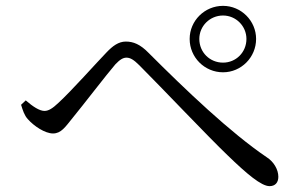

<svg xmlns="http://www.w3.org/2000/svg" viewBox="-20 -705 1040 656"><path d="M628 -572C628 -509 679 -458 742 -458C804 -458 855 -509 855 -572C855 -634 804 -685 742 -685C679 -685 628 -634 628 -572ZM661 -572C661 -616 697 -652 742 -652C786 -652 822 -616 822 -572C822 -526 786 -491 742 -491C697 -491 661 -526 661 -572ZM52 -347C58 -328 63 -311 75 -298C96 -274 134 -249 161 -249C189 -249 203 -271 228 -302C265 -347 343 -449 374 -485C390 -502 401 -508 412 -508C425 -508 437 -501 456 -482C532 -406 694 -235 757 -175C824 -110 873 -69 901 -69C920 -69 931 -81 931 -101C931 -126 915 -153 891 -168C767 -252 614 -398 488 -524C459 -554 435 -563 410 -563C385 -563 365 -548 344 -526C310 -491 225 -395 179 -353C160 -335 146 -326 132 -326C115 -326 92 -341 68 -362Z"/></svg>

Font: Source Han Serif KR
Style: Regular
Weight: 400
Designer: Ryoko NISHIZUKA 西塚涼子 (kana & ideographs); Frank Grießhammer (Latin, Greek & Cyrillic); Wenlong ZHANG 张文龙 (bopomofo); San
Foundry: Adobe
Version: Version 2.001;hotconv 1.1.0;makeotfexe 2.6.0